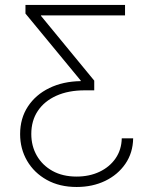

<svg xmlns="http://www.w3.org/2000/svg" viewBox="-20 -559 621 773"><path d="M288.6 193.8Q219.7 193.8 168.5 165.3Q117.2 136.7 89.1 88.4Q61 40 61 -19Q61 -82.5 92.3 -130.1Q123.5 -177.7 178.7 -204.6Q233.9 -231.4 305.2 -232.4V-234.4L82.5 -504.4V-539.1H483.4V-497.1H145V-495.1L359.4 -234.4V-195.3H320.8Q255.4 -195.3 207 -173.6Q158.7 -151.9 132.3 -112.5Q106 -73.2 106 -19.5Q106 28.8 128.2 67.6Q150.4 106.4 191.4 129.2Q232.4 151.9 288.1 151.9Q339.8 151.9 380.6 132.6Q421.4 113.3 445.3 78.6Q469.2 43.9 470.2 -2H516.1Q515.1 56.2 484.9 100.3Q454.6 144.5 403.6 169.2Q352.5 193.8 288.6 193.8Z"/></svg>

Font: Inter 18pt ExtraLight
Style: Regular
Weight: 250
Designer: Rasmus Andersson
Foundry: rsms
Version: Version 4.001;git-66647c0bb